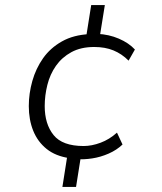

<svg xmlns="http://www.w3.org/2000/svg" viewBox="-20 -625 640 760"><path d="M227 115 247 -12 255 1Q200 -7 164.5 -35.5Q129 -64 111.5 -107.5Q94 -151 94 -205Q94 -255 108 -304.5Q122 -354 150.5 -394.5Q179 -435 225 -461Q271 -487 335 -490L319 -466L341 -605H395L373 -468L365 -491Q411 -489 450.5 -472Q490 -455 514 -429L489 -385Q462 -412 429 -425.5Q396 -439 353 -439Q300 -439 262.5 -418.5Q225 -398 201.5 -364.5Q178 -331 167.5 -289Q157 -247 157 -205Q157 -134 192 -90.5Q227 -47 311 -47Q343 -47 378 -60Q413 -73 443 -100L465 -53Q442 -31 410 -17Q378 -3 345 2Q312 7 286 5L301 -11L281 115Z"/></svg>

Font: Nunito Sans 12pt Light
Style: Italic
Weight: 300
Italic angle: -9°
Designer: Vernon Adams
Foundry: Vernon Adams
Version: Version 3.101;gftools[0.9.27]